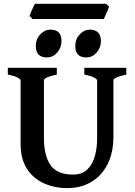

<svg xmlns="http://www.w3.org/2000/svg" viewBox="-20 -970 708 1005"><path d="M332.5 14.6Q265.6 14.6 210 -10.3Q154.3 -35.2 121.1 -86.4Q87.9 -137.7 87.9 -216.8V-549.3Q87.9 -555.2 72 -564Q56.2 -572.8 21 -579.6V-615.2H277.3V-579.6Q210 -565.4 210 -549.3V-248.5Q210 -154.8 244.6 -105.5Q279.3 -56.2 362.8 -56.2Q409.2 -56.2 436.8 -82.8Q464.4 -109.4 476.3 -152.1Q488.3 -194.8 488.3 -243.2V-549.3Q488.3 -555.2 472.4 -564Q456.5 -572.8 421.4 -579.6V-615.2H641.1V-579.6Q573.7 -565.4 573.7 -549.3V-255.9Q573.7 -170.4 542.7 -109.9Q511.7 -49.3 457.3 -17.3Q402.8 14.6 332.5 14.6ZM431.6 -669.4Q374 -669.4 374 -729Q374 -765.1 397.2 -790Q420.4 -814.9 450.2 -814.9Q477.5 -814.9 492.9 -800.3Q508.3 -785.6 508.3 -755.9Q508.3 -720.2 485.8 -694.8Q463.4 -669.4 431.6 -669.4ZM225.6 -669.4Q167.5 -669.4 167.5 -729Q167.5 -765.1 190.7 -790Q213.9 -814.9 243.7 -814.9Q301.8 -814.9 301.8 -755.9Q301.8 -720.2 279.3 -694.8Q256.8 -669.4 225.6 -669.4ZM150.4 -870.6 134.8 -886.2Q136.7 -893.6 142.1 -906.2Q147.5 -918.9 153.3 -931.4Q159.2 -943.8 162.1 -950.2H535.2L550.8 -935.1Q548.8 -928.2 543.2 -915Q537.6 -901.9 531.7 -889.2Q525.9 -876.5 523.4 -870.6Z"/></svg>

Font: David Libre
Style: Bold
Weight: 700
Designer: Ismar David, J. Victor Gaultney, Annie Olsen and Meir Sadan
Foundry: Monotype Imaging Inc. & SIL International
Version: Version 1.100; ttfautohint (v1.8.4.7-5d5b)